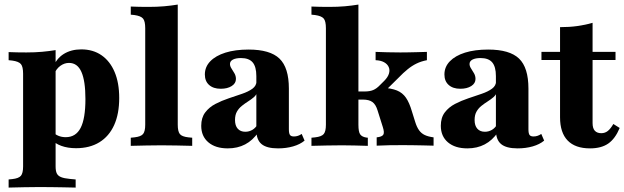

<svg xmlns="http://www.w3.org/2000/svg" viewBox="-20 -651 2787 857"><path d="M155.6 183.9Q119.4 183.9 87.1 184.7Q54.8 185.5 18.5 186.3V150L34.7 148.4Q63.7 145.2 73.4 133.5Q83.1 121.8 83.1 91.9V-209.7H228.2V91.9Q228.2 112.1 233.5 123Q238.7 133.9 252.4 139.5Q266.1 145.2 291.9 147.6L317.7 150V186.3Q288.7 185.5 262.5 185.1Q236.3 184.7 210.1 184.3Q183.9 183.9 155.6 183.9ZM342.7 -430.6Q395.2 -430.6 433.1 -404.4Q471 -378.2 491.5 -329.8Q512.1 -281.5 512.1 -213.7Q512.1 -142.7 489.5 -92.7Q466.9 -42.7 423.8 -16.1Q380.6 10.5 319.4 10.5Q282.3 10.5 253.6 0Q225 -10.5 208.9 -29L214.5 -62.9Q225 -51.6 239.9 -45.2Q254.8 -38.7 273.4 -38.7Q318.5 -38.7 339.9 -80.2Q361.3 -121.8 361.3 -208.9Q361.3 -289.5 343.5 -329.8Q325.8 -370.2 287.9 -370.2Q267.7 -370.2 249.6 -357.3Q231.5 -344.4 221 -319.4L214.5 -346.8Q231.5 -389.5 264.5 -410.1Q297.6 -430.6 342.7 -430.6ZM83.1 -209.7V-321.8Q83.1 -353.2 73.4 -364.9Q63.7 -376.6 34.7 -380.6L18.5 -382.3V-418.5Q38.7 -417.7 56.5 -417.3Q74.2 -416.9 97.6 -416.9Q136.3 -416.9 167.7 -419.8Q199.2 -422.6 228.2 -427.4V-418.5V-209.7Z M700.8 -2.4Q664.5 -2.4 632.3 -1.6Q600 -0.8 563.7 0V-36.3L579.8 -37.9Q608.9 -41.1 618.5 -52.8Q628.2 -64.5 628.2 -94.4V-209.7H773.4V-94.4Q773.4 -64.5 782.7 -52.8Q791.9 -41.1 821 -37.9L837.9 -36.3V0Q800.8 -0.8 769 -1.6Q737.1 -2.4 700.8 -2.4ZM628.2 -209.7V-525Q628.2 -556.5 618.5 -568.1Q608.9 -579.8 579.8 -583.9L563.7 -585.5V-621.8Q583.9 -621 601.6 -620.6Q619.4 -620.2 642.7 -620.2Q681.5 -620.2 712.9 -623Q744.4 -625.8 773.4 -630.6V-621.8V-209.7Z M1124.2 -209.7V-311.3Q1124.2 -353.2 1107.7 -372.6Q1091.1 -391.9 1055.6 -391.9Q1033.1 -391.9 1019.8 -385.1Q1006.5 -378.2 1006.5 -365.3Q1006.5 -355.6 1013.3 -345.2Q1020.2 -334.7 1026.6 -323.4Q1033.1 -312.1 1033.1 -298.4Q1033.1 -279 1014.1 -266.9Q995.2 -254.8 965.3 -254.8Q932.3 -254.8 913.3 -271.8Q894.4 -288.7 894.4 -318.5Q894.4 -352.4 918.5 -377.4Q942.7 -402.4 986.3 -416.1Q1029.8 -429.8 1089.5 -429.8Q1185.5 -429.8 1227.4 -389.5Q1269.4 -349.2 1269.4 -255.6V-209.7ZM996.8 11.3Q941.9 11.3 910.1 -15.7Q878.2 -42.7 878.2 -89.5Q878.2 -125.8 896 -149.2Q913.7 -172.6 941.5 -187.1Q969.4 -201.6 1000.8 -212.1Q1032.3 -222.6 1060.5 -232.3Q1088.7 -241.9 1106.9 -255.2Q1125 -268.5 1125 -289.5L1129 -242.7Q1125 -227.4 1113.3 -217.3Q1101.6 -207.3 1087.5 -198.4Q1073.4 -189.5 1059.7 -178.6Q1046 -167.7 1037.5 -152.8Q1029 -137.9 1029 -115.3Q1029 -90.3 1041.1 -76.6Q1053.2 -62.9 1075 -62.9Q1091.9 -62.9 1106.5 -71.4Q1121 -79.8 1131.5 -98.4L1133.1 -60.5Q1108.1 -24.2 1074.2 -6.5Q1040.3 11.3 996.8 11.3ZM1269.4 -74.2Q1269.4 -55.6 1274.2 -48.8Q1279 -41.9 1291.9 -41.9Q1301.6 -41.9 1310.1 -44.8Q1318.5 -47.6 1326.6 -53.2L1339.5 -23.4Q1319.4 -6.5 1288.3 2.4Q1257.3 11.3 1221 11.3Q1170.2 11.3 1147.2 -8.1Q1124.2 -27.4 1124.2 -70.2V-209.7H1269.4Z M1507.3 -2.4Q1471 -2.4 1438.7 -1.6Q1406.5 -0.8 1370.2 0V-36.3L1386.3 -37.9Q1415.3 -41.1 1425 -52.8Q1434.7 -64.5 1434.7 -94.4V-209.7H1579.8V-94.4Q1579.8 -62.9 1587.5 -51.6Q1595.2 -40.3 1614.5 -37.1L1621.8 -36.3V0Q1590.3 -0.8 1563.7 -1.6Q1537.1 -2.4 1507.3 -2.4ZM1434.7 -209.7V-525Q1434.7 -556.5 1425 -568.1Q1415.3 -579.8 1386.3 -583.9L1370.2 -585.5V-621.8Q1390.3 -621 1408.1 -620.6Q1425.8 -620.2 1449.2 -620.2Q1487.9 -620.2 1519.4 -623Q1550.8 -625.8 1579.8 -630.6V-621.8V-209.7ZM1661.3 -0.8V-37.9Q1684.7 -40.3 1690.7 -49.6Q1696.8 -58.9 1688.7 -83.9L1665.3 -158.1Q1657.3 -184.7 1642.3 -195.6Q1627.4 -206.5 1600 -206.5H1563.7V-242.7H1607.3Q1630.6 -242.7 1646 -249.2Q1661.3 -255.6 1676.6 -271.8L1695.2 -290.3Q1711.3 -306.5 1716.1 -322.6Q1721 -338.7 1714.9 -352Q1708.9 -365.3 1694 -373.4Q1679 -381.5 1656.5 -382.3V-419.4Q1682.3 -418.5 1708.9 -417.7Q1735.5 -416.9 1766.9 -416.9Q1786.3 -416.9 1802.8 -417.3Q1819.4 -417.7 1839.1 -418.1Q1858.9 -418.5 1885.5 -419.4V-382.3Q1859.7 -377.4 1839.1 -367.3Q1818.5 -357.3 1799.2 -341.5Q1779.8 -325.8 1759.7 -304.8L1687.9 -233.9L1685.5 -259.7Q1726.6 -257.3 1751.6 -247.2Q1776.6 -237.1 1791.9 -214.9Q1807.3 -192.7 1818.5 -154L1833.1 -107.3Q1840.3 -83.9 1850.4 -69.8Q1860.5 -55.6 1875.8 -48.4Q1891.1 -41.1 1915.3 -37.9V-0.8Q1891.1 -1.6 1868.1 -2Q1845.2 -2.4 1824.2 -2.8Q1803.2 -3.2 1780.6 -3.2Q1749.2 -3.2 1719.4 -2.8Q1689.5 -2.4 1661.3 -0.8Z M2193.5 -209.7V-311.3Q2193.5 -353.2 2177 -372.6Q2160.5 -391.9 2125 -391.9Q2102.4 -391.9 2089.1 -385.1Q2075.8 -378.2 2075.8 -365.3Q2075.8 -355.6 2082.7 -345.2Q2089.5 -334.7 2096 -323.4Q2102.4 -312.1 2102.4 -298.4Q2102.4 -279 2083.5 -266.9Q2064.5 -254.8 2034.7 -254.8Q2001.6 -254.8 1982.7 -271.8Q1963.7 -288.7 1963.7 -318.5Q1963.7 -352.4 1987.9 -377.4Q2012.1 -402.4 2055.6 -416.1Q2099.2 -429.8 2158.9 -429.8Q2254.8 -429.8 2296.8 -389.5Q2338.7 -349.2 2338.7 -255.6V-209.7ZM2066.1 11.3Q2011.3 11.3 1979.4 -15.7Q1947.6 -42.7 1947.6 -89.5Q1947.6 -125.8 1965.3 -149.2Q1983.1 -172.6 2010.9 -187.1Q2038.7 -201.6 2070.2 -212.1Q2101.6 -222.6 2129.8 -232.3Q2158.1 -241.9 2176.2 -255.2Q2194.4 -268.5 2194.4 -289.5L2198.4 -242.7Q2194.4 -227.4 2182.7 -217.3Q2171 -207.3 2156.9 -198.4Q2142.7 -189.5 2129 -178.6Q2115.3 -167.7 2106.9 -152.8Q2098.4 -137.9 2098.4 -115.3Q2098.4 -90.3 2110.5 -76.6Q2122.6 -62.9 2144.4 -62.9Q2161.3 -62.9 2175.8 -71.4Q2190.3 -79.8 2200.8 -98.4L2202.4 -60.5Q2177.4 -24.2 2143.5 -6.5Q2109.7 11.3 2066.1 11.3ZM2338.7 -74.2Q2338.7 -55.6 2343.5 -48.8Q2348.4 -41.9 2361.3 -41.9Q2371 -41.9 2379.4 -44.8Q2387.9 -47.6 2396 -53.2L2408.9 -23.4Q2388.7 -6.5 2357.7 2.4Q2326.6 11.3 2290.3 11.3Q2239.5 11.3 2216.5 -8.1Q2193.5 -27.4 2193.5 -70.2V-209.7H2338.7Z M2613.7 11.3Q2547.6 11.3 2513.7 -23.8Q2479.8 -58.9 2479.8 -127.4V-209.7H2625V-101.6Q2625 -78.2 2635.1 -67.3Q2645.2 -56.5 2663.7 -56.5Q2680.6 -56.5 2693.1 -66.5Q2705.6 -76.6 2717.7 -97.6L2746 -79.8Q2725.8 -31.5 2694.8 -10.1Q2663.7 11.3 2613.7 11.3ZM2479.8 -209.7V-529.8Q2521 -529.8 2556.5 -534.7Q2591.9 -539.5 2625 -549.2V-209.7ZM2396.8 -383.1V-419.4H2727.4V-383.1Z"/></svg>

Font: Playfair 9pt Black
Style: Regular
Weight: 900
Designer: Claus Eggers Sørensen
Foundry: Claus Eggers Sørensen
Version: Version 2.203